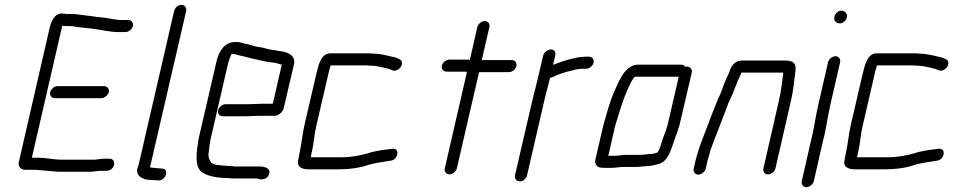

<svg xmlns="http://www.w3.org/2000/svg" viewBox="-20 -706 3967 796"><path d="M207 -299H400C413 -299 428 -311 431 -324C434 -337 425 -349 412 -349H219C206 -349 191 -337 188 -324C185 -311 194 -299 207 -299ZM512 -623H483C457 -623 427 -632 401 -634L380 -636C373 -637 368 -638 361 -639L343 -641C326 -643 306 -646 288 -648H255C248 -649 242 -650 236 -650C207 -650 193 -620 186 -591L58 -34C54 -16 67 -2 84 -2H123C140 -2 158 1 174 2L199 4C208 5 216 6 225 6H358C374 5 381 3 396 2H423C437 2 450 -9 453 -23C456 -37 448 -48 434 -48H404C390 -47 382 -44 368 -44H237C201 -44 172 -52 135 -52H112L238 -599C244 -598 251 -598 258 -598H275C304 -593 334 -590 364 -587C399 -583 434 -573 471 -573H500C513 -573 528 -585 531 -598C534 -611 525 -623 512 -623Z M702 -661 555 -24C554 -20 553 -16 551 -13C539 21 570 40 605 40C612 41 619 41 626 41L636 42C667 45 684 -7 652 -7L641 -8C633 -9 625 -9 618 -10C613 -10 609 -11 604 -12C603 -12 603 -12 602 -13L752 -661C755 -674 745 -686 732 -686C719 -686 705 -674 702 -661Z M856 -142 927 -449C929 -457 936 -474 939 -481C940 -482 942 -482 944 -482C948 -482 952 -482 955 -481L974 -476C989 -473 1008 -468 1022 -464C1049 -459 1073 -451 1100 -448L1117 -446C1126 -445 1139 -440 1147 -438C1148 -438 1148 -438 1148 -437L1111 -276H1072C1060 -276 1023 -274 1009 -274H915C902 -274 887 -262 884 -248C881 -234 891 -224 904 -224H998C1013 -224 1047 -226 1060 -226H1114C1131 -224 1152 -239 1156 -257L1199 -440C1206 -479 1171 -491 1135 -495L1119 -498C1097 -500 1086 -504 1066 -509L1042 -513C1028 -516 1011 -523 995 -525C981 -529 972 -532 956 -532C911 -532 887 -494 877 -449L806 -142C803 -130 801 -119 800 -109C792 -55 789 -5 825 13C849 25 881 32 920 32C931 32 938 34 950 34H1042C1046 34 1049 35 1052 36C1069 40 1086 37 1094 20C1107 -8 1078 -16 1054 -16H951C944 -17 938 -18 931 -18C926 -18 921 -18 914 -19C893 -21 860 -21 853 -36C848 -43 842 -58 845 -71C847 -93 850 -116 856 -142Z M1291 -398 1242 -187C1233 -147 1231 -114 1223 -78C1220 -66 1219 -53 1216 -41C1210 -15 1231 -4 1258 -4H1384C1429 -4 1473 -10 1509 -23C1530 -29 1559 -34 1581 -37L1593 -39L1601 -40C1633 -46 1638 -95 1605 -89C1573 -85 1535 -81 1504 -70C1472 -61 1435 -54 1395 -54H1268L1270 -62C1270 -67 1272 -72 1273 -77C1282 -115 1282 -145 1292 -187L1341 -398C1343 -407 1345 -418 1349 -429C1350 -433 1350 -435 1351 -435H1493C1499 -435 1504 -435 1509 -434C1528 -434 1543 -432 1560 -428C1572 -426 1572 -425 1582 -423C1589 -422 1594 -420 1599 -418L1608 -414C1615 -412 1620 -413 1627 -416C1649 -426 1654 -455 1635 -461L1626 -465C1620 -468 1613 -470 1605 -471C1580 -477 1553 -484 1523 -484C1518 -485 1513 -485 1506 -485H1350C1312 -485 1301 -440 1291 -398Z M1959 -594 1928 -458C1923 -459 1919 -459 1915 -459H1843C1830 -459 1815 -448 1812 -434C1809 -420 1818 -409 1831 -409H1903C1907 -409 1911 -409 1916 -408L1824 -8C1821 5 1830 17 1843 17C1856 17 1871 5 1874 -8L1966 -406C1969 -407 1971 -407 1974 -407H2090C2103 -407 2118 -418 2121 -432C2124 -446 2115 -457 2102 -457H1986C1983 -457 1980 -457 1977 -456L2009 -594C2012 -607 2003 -619 1990 -619C1977 -619 1962 -607 1959 -594Z M2232 -476 2208 -374C2203 -351 2194 -319 2188 -294L2115 21C2112 34 2121 46 2135 46C2149 46 2162 34 2165 21L2238 -295C2244 -319 2253 -353 2258 -374L2261 -384C2265 -384 2269 -385 2272 -387C2294 -397 2323 -408 2349 -413C2360 -416 2373 -420 2384 -420C2389 -421 2394 -421 2400 -421H2410C2423 -421 2438 -433 2441 -446C2444 -459 2435 -471 2422 -471H2412C2405 -471 2399 -471 2394 -470C2387 -470 2379 -469 2371 -467C2338 -461 2303 -449 2273 -437L2282 -476C2285 -489 2278 -501 2264 -501C2250 -501 2235 -489 2232 -476Z M2472 -11C2477 -10 2483 -10 2492 -10H2515C2530 -10 2551 -14 2566 -14H2623C2633 -14 2648 -17 2659 -17C2664 -18 2669 -18 2673 -18C2683 -19 2700 -23 2710 -26C2748 -36 2761 -80 2775 -123L2783 -145C2789 -162 2791 -166 2797 -187L2848 -405C2851 -418 2841 -430 2828 -430C2826 -430 2824 -430 2821 -429C2817 -435 2812 -438 2804 -438H2623C2613 -438 2602 -434 2589 -426C2559 -404 2544 -365 2527 -327C2508 -285 2495 -234 2481 -185L2448 -43C2444 -27 2456 -11 2472 -11ZM2635 -64H2576C2562 -64 2541 -60 2527 -60H2502L2530 -183C2548 -242 2564 -299 2588 -348C2592 -356 2606 -388 2614 -388H2794L2748 -189C2743 -170 2741 -168 2735 -150L2727 -129C2721 -111 2716 -88 2706 -74C2700 -72 2689 -68 2683 -68C2668 -68 2650 -64 2635 -64Z M2906 -7 2912 -34C2913 -39 2915 -48 2919 -59C2922 -70 2924 -79 2927 -88C2950 -151 2977 -216 3000 -279C3007 -296 3014 -308 3020 -323C3023 -335 3031 -349 3034 -359C3039 -374 3048 -389 3054 -405H3227C3227 -404 3226 -402 3227 -401C3222 -365 3219 -331 3210 -292L3145 -8C3142 5 3150 17 3164 17C3178 17 3192 5 3195 -8L3260 -292C3269 -330 3272 -370 3277 -405C3283 -441 3272 -455 3236 -455H3059C3032 -457 3013 -438 3005 -411C3004 -408 3002 -404 3000 -399C2996 -389 2996 -390 2992 -382C2984 -364 2978 -348 2971 -328C2966 -313 2959 -303 2953 -286C2945 -268 2937 -246 2929 -226C2907 -164 2878 -102 2862 -34L2856 -7C2853 6 2862 18 2875 18C2888 18 2903 6 2906 -7Z M3413 -448 3371 -265C3360 -217 3355 -170 3342 -122L3304 45C3301 58 3310 70 3323 70C3336 70 3351 58 3354 45L3392 -122C3405 -169 3410 -217 3421 -265L3463 -448C3466 -461 3457 -473 3444 -473C3431 -473 3416 -461 3413 -448ZM3439 -636C3436 -621 3446 -609 3461 -609C3475 -609 3488 -620 3491 -634C3494 -649 3483 -662 3469 -662C3455 -662 3442 -650 3439 -636Z M3556 -398 3507 -187C3498 -147 3496 -114 3488 -78C3485 -66 3484 -53 3481 -41C3475 -15 3496 -4 3523 -4H3649C3694 -4 3738 -10 3774 -23C3795 -29 3824 -34 3846 -37L3858 -39L3866 -40C3898 -46 3903 -95 3870 -89C3838 -85 3800 -81 3769 -70C3737 -61 3700 -54 3660 -54H3533L3535 -62C3535 -67 3537 -72 3538 -77C3547 -115 3547 -145 3557 -187L3606 -398C3608 -407 3610 -418 3614 -429C3615 -433 3615 -435 3616 -435H3758C3764 -435 3769 -435 3774 -434C3793 -434 3808 -432 3825 -428C3837 -426 3837 -425 3847 -423C3854 -422 3859 -420 3864 -418L3873 -414C3880 -412 3885 -413 3892 -416C3914 -426 3919 -455 3900 -461L3891 -465C3885 -468 3878 -470 3870 -471C3845 -477 3818 -484 3788 -484C3783 -485 3778 -485 3771 -485H3615C3577 -485 3566 -440 3556 -398Z"/></svg>

Font: Electronic
Style: BookIt
Weight: 400
Version: Version 1.011